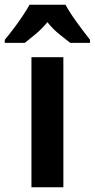

<svg xmlns="http://www.w3.org/2000/svg" viewBox="-66 -786 398 806"><path d="M200 0H66V-546H200ZM209 -766Q227 -733 256 -693Q285 -653 312 -619V-606H229Q209 -621 182 -643Q155 -665 133 -693Q110 -665 83 -642.5Q56 -620 38 -606H-46V-619Q-30 -638 -9.5 -665Q11 -692 29 -719Q47 -746 58 -766Z"/></svg>

Font: Noto Sans Malayalam Condensed
Style: Bold
Weight: 700
Width: 3
Designer: Jelle Bosma - Monotype Design Team
Foundry: Monotype Imaging Inc.
Version: Version 2.104; ttfautohint (v1.8.4.7-5d5b)